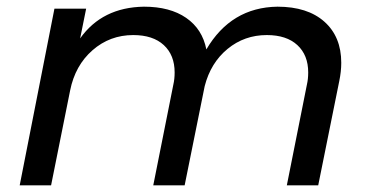

<svg xmlns="http://www.w3.org/2000/svg" viewBox="-20 -555 1101 575"><path d="M1002 -367Q1002 -341 996 -312L933 0H839L899 -301Q903 -318 903 -338Q903 -390 870.5 -420Q838 -450 779 -450Q712 -450 661.5 -408.5Q611 -367 593 -297L533 0H439L499 -301Q503 -318 503 -338Q503 -390 470.5 -420Q438 -450 379 -450Q309 -450 257 -404.5Q205 -359 190 -284L133 0H39L143 -529H238L220 -440Q286 -533 411 -535Q489 -535 537.5 -501.5Q586 -468 598 -407Q672 -533 811 -535Q901 -535 951.5 -490Q1002 -445 1002 -367Z"/></svg>

Font: TypoPRO Montserrat
Style: Italic
Weight: 400
Italic angle: -11.3°
Designer: Julieta Ulanovsky
Foundry: Julieta Ulanovsky
Version: Version 6.001